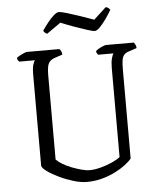

<svg xmlns="http://www.w3.org/2000/svg" viewBox="-60 -952 833 1003"><g transform="rotate(-5 357.0 -450.5)"><path d="M355 0Q324 0 285.5 -11.5Q247 -23 211.5 -40Q176 -57 151.5 -74.5Q127 -92 124 -104V-582Q124 -617 129.5 -635Q135 -653 140 -657H57Q54 -660 51 -664.5Q48 -669 47 -677Q52 -682 63 -688Q74 -694 85.5 -699Q97 -704 102 -704H272Q276 -700 280 -693Q284 -686 285 -674L246 -661Q228 -655 218.5 -645Q209 -635 205.5 -618Q202 -601 202 -574V-131Q213 -119 234.5 -106Q256 -93 282 -83Q308 -73 332.5 -66.5Q357 -60 374 -60Q401 -60 434.5 -69Q468 -78 496 -91Q524 -104 536 -115V-582Q536 -613 541.5 -632.5Q547 -652 552 -657H471Q468 -661 465 -665.5Q462 -670 462 -677Q467 -682 478 -688.5Q489 -695 500.5 -699.5Q512 -704 516 -704H663Q666 -700 670 -692Q674 -684 674 -674L635 -661Q617 -656 608 -646Q599 -636 596 -618Q593 -600 593 -570V-102Q581 -87 558 -69.5Q535 -52 503 -36Q471 -20 433.5 -10Q396 0 355 0ZM465 -782Q455 -782 425 -791.5Q395 -801 357.5 -814.5Q320 -828 289 -841L215 -789Q211 -791 205 -795.5Q199 -800 196 -807Q209 -826 226 -847.5Q243 -869 259 -883Q275 -897 286 -897Q297 -897 327.5 -888Q358 -879 396 -866Q434 -853 467 -841L532 -901Q540 -900 546 -895Q552 -890 555 -886Q543 -864 525.5 -839.5Q508 -815 492 -798.5Q476 -782 465 -782Z"/></g></svg>

Font: Texturina 12pt ExtraLight
Style: Regular
Weight: 250
Designer: Guillermo Torres Carreño
Foundry: Omnibus-Type
Version: Version 1.002